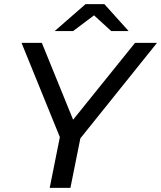

<svg xmlns="http://www.w3.org/2000/svg" viewBox="-20 -907 778 927"><path d="M368 -239 320 0H220L269 -245L84 -700H182L333 -329L632 -700H738ZM517 -757 434 -833 333 -757H244L393 -887H484L601 -757Z"/></svg>

Font: Idrija
Style: Italic
Weight: 500
Italic angle: -11.3°
Designer: Julieta Ulanovsky
Foundry: Julieta Ulanovsky
Version: Version 7.200